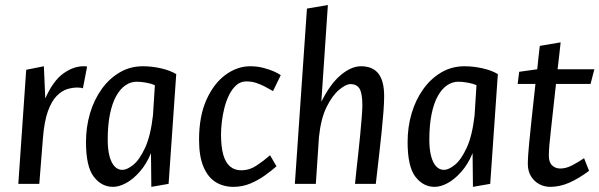

<svg xmlns="http://www.w3.org/2000/svg" viewBox="-20 -722 2354 754"><path d="M51.9 0 82.9 -448 152.3 -461.8 157.8 -335.2Q188.2 -404.1 228.1 -433Q268 -461.8 307.8 -461.8Q314.5 -461.8 317.7 -461.5Q320.9 -461.1 322.1 -460.8L305.6 -375.1Q300.8 -377.2 294.2 -377.7Q287.6 -378.2 282.3 -378.2Q264.7 -378.2 243.9 -372Q223.1 -365.7 203.2 -345.9Q183.3 -326.2 168.5 -286.2Q153.8 -246.2 148.5 -178.7L134.3 0Z M423.9 11.8Q378.7 11.8 348.2 -28.1Q317.7 -68 317.7 -164Q317.7 -223.4 333.5 -276.9Q349.4 -330.4 379.1 -371.9Q408.8 -413.4 450 -437.6Q491.1 -461.8 541 -461.8Q575.9 -461.8 611.7 -453.8Q647.5 -445.8 672.1 -431L642.1 0L574.3 11.8L572.9 -120.5Q555.1 -77.5 528.9 -47.8Q502.7 -18 475.2 -3.1Q447.7 11.8 423.9 11.8ZM460.7 -54.9Q478.6 -54.9 503.2 -74.5Q527.7 -94.2 549.6 -141.2Q571.5 -188.2 580.7 -268.8L588.2 -387.5Q575.8 -393.2 555 -397.2Q534.3 -401.1 516.7 -401.1Q493.5 -401.1 472.8 -387.1Q452.1 -373.1 436.4 -345Q420.7 -316.9 411.8 -273.7Q403 -230.5 403 -173Q403 -135.3 410.1 -108.7Q417.2 -82.1 430 -68.5Q442.9 -54.9 460.7 -54.9Z M896.7 11.8Q857.9 11.8 827.6 -6.5Q797.2 -24.9 779.5 -66Q761.7 -107 761.7 -172.9Q761.7 -266.2 790.9 -330.6Q820.1 -395.1 866.1 -428.5Q912.1 -461.8 962.3 -461.8Q989.9 -461.8 1013.8 -455.6Q1037.7 -449.4 1056.1 -441.3Q1074.4 -433.1 1082.5 -426.8L1052.2 -364.3Q1035.1 -374.3 1018.9 -382.6Q1002.6 -391 985.1 -396.7Q967.6 -402.3 947 -402.3Q925.1 -402.3 908.4 -387.8Q891.8 -373.3 880.1 -349.9Q868.4 -326.5 861.3 -298.5Q854.2 -270.5 851.1 -243.2Q848 -215.9 848 -194Q848 -145.7 856.7 -114.6Q865.5 -83.5 883.4 -68.4Q901.3 -53.3 927.2 -53.3Q959.7 -53.3 987.6 -71.9Q1015.5 -90.4 1040.6 -112.4L1065.7 -69Q1047.5 -52.6 1021 -33.6Q994.5 -14.5 963.1 -1.3Q931.7 11.8 896.7 11.8Z M1137.9 0 1185.4 -688.3 1267.6 -702.2 1241.9 -322.2Q1276.6 -392.2 1317.9 -427Q1359.3 -461.8 1397.7 -461.8Q1443.4 -461.8 1466 -433.1Q1488.6 -404.3 1488.6 -344.2Q1488.6 -320.2 1485.9 -283.4Q1483.1 -246.7 1478.7 -204.1Q1474.3 -161.5 1469.6 -120.5Q1464.8 -79.5 1461.2 -47.2Q1457.6 -15 1455.8 0H1374.2Q1375.4 -14 1378.7 -44.4Q1381.9 -74.7 1386.2 -112.3Q1390.5 -149.9 1394.1 -188.2Q1397.7 -226.6 1400.3 -258.5Q1403 -290.5 1403 -307.7Q1403 -354 1392.4 -372.9Q1381.8 -391.7 1355.7 -391.7Q1338.8 -391.7 1312.2 -369.8Q1285.6 -347.9 1262.8 -302.3Q1240.1 -256.6 1232.6 -183.9L1220.3 0Z M1686.9 11.8Q1641.7 11.8 1611.2 -28.1Q1580.7 -68 1580.7 -164Q1580.7 -223.4 1596.5 -276.9Q1612.4 -330.4 1642.1 -371.9Q1671.8 -413.4 1713 -437.6Q1754.1 -461.8 1804 -461.8Q1838.9 -461.8 1874.7 -453.8Q1910.5 -445.8 1935.1 -431L1905.1 0L1837.3 11.8L1835.9 -120.5Q1818.1 -77.5 1791.9 -47.8Q1765.7 -18 1738.2 -3.1Q1710.7 11.8 1686.9 11.8ZM1723.7 -54.9Q1741.6 -54.9 1766.2 -74.5Q1790.7 -94.2 1812.6 -141.2Q1834.5 -188.2 1843.7 -268.8L1851.2 -387.5Q1838.8 -393.2 1818 -397.2Q1797.3 -401.1 1779.7 -401.1Q1756.5 -401.1 1735.8 -387.1Q1715.1 -373.1 1699.4 -345Q1683.7 -316.9 1674.8 -273.7Q1666 -230.5 1666 -173Q1666 -135.3 1673.1 -108.7Q1680.2 -82.1 1693 -68.5Q1705.9 -54.9 1723.7 -54.9Z M2140.9 11.8Q2117.5 11.8 2097.5 1Q2077.5 -9.7 2065.1 -30.1Q2052.8 -50.5 2052.8 -78.8Q2052.8 -84.6 2053.1 -91.5Q2053.3 -98.3 2054.2 -114.3Q2055.1 -130.2 2058.3 -162.3Q2061.6 -194.4 2067.2 -249.8Q2072.8 -305.2 2082.7 -392.3H2012.9L2018.9 -440L2089.8 -450Q2091.8 -471.5 2094.4 -494.4Q2097.1 -517.3 2099.8 -541.8L2181.7 -555.7Q2178.5 -527.9 2175.7 -501.1Q2173 -474.3 2169.7 -450H2314.1L2299.1 -392.3H2163.4Q2151.7 -281.5 2143.5 -211.2Q2135.3 -141 2135.3 -111.1Q2135.3 -84.7 2148.3 -72.4Q2161.3 -60.2 2180.3 -60.2Q2202.4 -60.2 2225.9 -72.2Q2249.4 -84.2 2273.7 -100.8L2293.3 -51.1Q2252.2 -20.5 2215 -4.3Q2177.9 11.8 2140.9 11.8Z"/></svg>

Font: Ancizar Sans Thin
Style: Italic
Weight: 100
Italic angle: -4°
Designer: Cesar Puertas, Viviana Monsalve, Julian Moncada, Julian Prieto, Jose Castro, Mariel Hernandez, Felipe Aragon, Sara Alarc
Version: Version 8.100